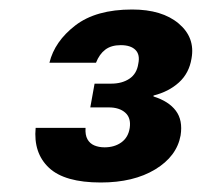

<svg xmlns="http://www.w3.org/2000/svg" viewBox="-20 -732 424 404"><path d="M192 -348Q116 -348 83 -379Q50 -410 55 -463H160Q159 -448 164 -439Q169 -430 178.5 -426Q188 -422 200 -422Q221 -422 235.5 -432.5Q250 -443 253 -463Q256 -484 243.5 -495Q231 -506 209 -506H170L179 -556H214Q237 -556 252.5 -566.5Q268 -577 271 -598Q275 -617 265 -627Q255 -637 234 -637Q214 -637 201.5 -627.5Q189 -618 182 -600H84Q95 -645 138.5 -678.5Q182 -712 258 -712Q321 -712 356 -682.5Q391 -653 383 -609Q378 -578 356.5 -558.5Q335 -539 303 -531V-529Q335 -519 350 -499Q365 -479 360 -447Q352 -403 306.5 -375.5Q261 -348 192 -348Z"/></svg>

Font: DM Sans 9pt
Style: Bold Italic
Weight: 700
Italic angle: -10°
Version: Version 4.004;gftools[0.9.30]